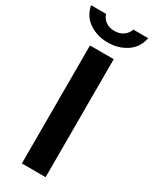

<svg xmlns="http://www.w3.org/2000/svg" viewBox="-253 -965 813 1019"><g transform="rotate(30 154.0 -455.5)"><path d="M81 -723H226.5V0H81ZM329.5 -911Q316.5 -848 267 -815.8Q217.5 -783.5 154 -783.5Q91 -783.5 41.5 -815.5Q-8 -847.5 -21 -911H71Q78.5 -886 100 -870.2Q121.5 -854.5 154 -854.5Q186 -854.5 208 -870.2Q230 -886 238 -911Z"/></g></svg>

Font: Public Sans
Style: Bold
Weight: 700
Designer: The Public Sans project authors (U.S. Web Design System). Libre Franklin designed by Pablo Impallari and Rodrigo Fuenzal
Version: Version 1.008; ttfautohint (v1.8.1) -l 8 -r 50 -G 200 -x 14 